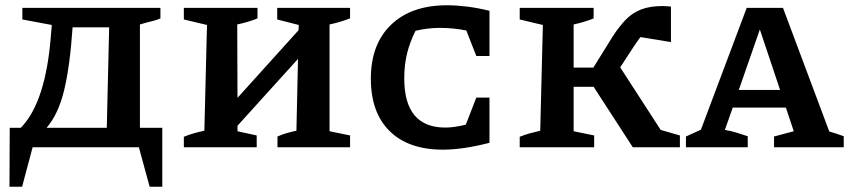

<svg xmlns="http://www.w3.org/2000/svg" viewBox="-20 -560 3228 730"><path d="M16 150 17 -74H59Q155 -172 174 -431L177 -465L65 -486V-530H590V-490Q574 -483 560 -480Q546 -477 512 -467V-74H597V150H549L508 0H104L64 150ZM256 -456Q246 -309 224 -217.5Q202 -126 157 -74H386L395 -456Z M679 0V-40Q713 -54 757 -63L767 -465L679 -486V-530H959V-490Q942 -483 921.5 -477Q901 -471 882 -467L883 -188L1115 -445L1116 -465L1034 -486V-530H1311V-490Q1271 -475 1233 -467V-61L1311 -45V0H1035V-41Q1053 -49 1070.5 -54Q1088 -59 1107 -63L1113 -336L883 -82V-61L956 -45V0Z M1664 9Q1533 9 1461.5 -61.5Q1390 -132 1390 -261Q1390 -392 1467 -466Q1544 -540 1680 -540Q1715 -540 1755.5 -535Q1796 -530 1841 -519V-347H1791L1753 -444Q1729 -449 1703.5 -451.5Q1678 -454 1653 -454Q1606 -454 1560 -443Q1539 -402 1528 -358Q1517 -314 1517 -262Q1517 -75 1673 -75Q1707 -75 1751 -86L1791 -189H1841V-17Q1740 9 1664 9Z M1956 0V-40Q1976 -48 1992.5 -52.5Q2009 -57 2034 -63L2044 -465L1956 -486V-530H2237V-490Q2220 -483 2200 -477Q2180 -471 2161 -467V-303H2236L2310 -422Q2334 -459 2359 -485Q2384 -511 2417.5 -524Q2451 -537 2499 -537Q2511 -537 2531 -535V-400L2415 -419Q2403 -403 2391 -385L2338 -304L2492 -66L2565 -45V0H2386L2237 -230H2161V-61L2239 -45V0Z M3133 -60Q3148 -56 3158 -52.5Q3168 -49 3188 -42V0H2923V-41L2998 -61L2968 -151H2766L2736 -66Q2761 -62 2781 -55.5Q2801 -49 2823 -42V0H2588V-41L2645 -67L2819 -530H2957ZM2789 -218H2946L2869 -448Z"/></svg>

Font: Piazzolla SC SemiBold
Style: Regular
Weight: 600
Designer: Juan Pablo del Peral
Foundry: Huerta Tipografica
Version: Version 1.330